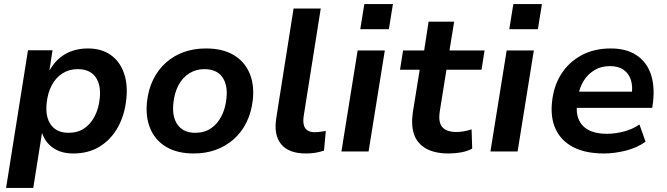

<svg xmlns="http://www.w3.org/2000/svg" viewBox="-20 -747 3291 947"><path d="M10 180 118 -499H239L224 -401H225Q247 -439 276 -462.5Q305 -486 339.5 -497Q374 -508 413 -508Q481 -508 526 -476Q571 -444 591 -387.5Q611 -331 603 -258Q595 -180 561.5 -119.5Q528 -59 472.5 -24.5Q417 10 341 10Q283 10 243.5 -16.5Q204 -43 188 -90H187L144 180ZM318 -92Q363 -92 395 -113.5Q427 -135 447 -173.5Q467 -212 472 -262Q479 -329 451 -367.5Q423 -406 363 -406Q321 -406 288 -385Q255 -364 235 -326Q215 -288 210 -237Q203 -170 231.5 -131Q260 -92 318 -92Z M936 10Q855 10 800.5 -22Q746 -54 721.5 -112Q697 -170 705 -245Q712 -307 736 -355.5Q760 -404 799 -438.5Q838 -473 887.5 -490.5Q937 -508 996 -508Q1077 -508 1131 -476.5Q1185 -445 1210 -388Q1235 -331 1227 -255Q1220 -193 1196 -144Q1172 -95 1133 -60.5Q1094 -26 1044.5 -8Q995 10 936 10ZM943 -92Q988 -92 1020 -113.5Q1052 -135 1072 -173.5Q1092 -212 1097 -262Q1104 -329 1076 -367.5Q1048 -406 988 -406Q946 -406 913 -385Q880 -364 860 -326Q840 -288 835 -237Q828 -170 856.5 -131Q885 -92 943 -92Z M1489 10Q1404 10 1366.5 -36Q1329 -82 1343 -167L1428 -705H1562L1478 -175Q1474 -149 1478.5 -131Q1483 -113 1496.5 -104Q1510 -95 1532 -95Q1546 -95 1559.5 -97Q1573 -99 1587 -101L1578 -4Q1556 3 1535.5 6.5Q1515 10 1489 10Z M1757 -603 1777 -727H1918L1898 -603ZM1664 0 1744 -498H1878L1798 0Z M2193 10Q2124 10 2081 -14.5Q2038 -39 2022.5 -83.5Q2007 -128 2016 -191L2050 -403H1953L1968 -498H2072L2094 -640H2220L2197 -498H2370L2355 -403H2182L2149 -197Q2141 -143 2162 -119.5Q2183 -96 2231 -96Q2250 -96 2269 -99.5Q2288 -103 2306 -109L2309 -14Q2285 -1 2254.5 4.5Q2224 10 2193 10Z M2492 -603 2512 -727H2653L2633 -603ZM2399 0 2479 -498H2613L2533 0Z M2959 10Q2867 10 2807 -21.5Q2747 -53 2720.5 -110.5Q2694 -168 2703 -246Q2711 -323 2748 -381.5Q2785 -440 2847.5 -474Q2910 -508 2992 -508Q3069 -508 3119 -475Q3169 -442 3189.5 -383Q3210 -324 3201 -244L3197 -215H2803L2815 -295H3113L3095 -275Q3102 -320 3092 -352Q3082 -384 3056 -402.5Q3030 -421 2988 -421Q2946 -421 2913 -401.5Q2880 -382 2859.5 -349.5Q2839 -317 2832 -275L2828 -251Q2819 -198 2833 -161.5Q2847 -125 2882.5 -106Q2918 -87 2972 -87Q3013 -87 3056 -98Q3099 -109 3134 -133L3164 -48Q3122 -18 3066.5 -4Q3011 10 2959 10Z"/></svg>

Font: Nunito Sans 8pt
Style: Bold Italic
Weight: 700
Italic angle: -9°
Version: Version 3.101;gftools[0.9.27]